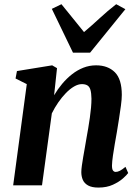

<svg xmlns="http://www.w3.org/2000/svg" viewBox="-20 -858 644 889"><path d="M230.5 -417Q247 -445 268 -470Q289 -495 313.5 -514.2Q338 -533.5 366 -544.5Q394 -555.5 425 -555.5Q479.5 -555.5 511.8 -523.5Q544 -491.5 544 -418.5Q544 -399.5 540 -369.2Q536 -339 530.8 -306.2Q525.5 -273.5 521 -245.5Q516.5 -220 511.5 -191.5Q506.5 -163 502.8 -136.8Q499 -110.5 498.5 -91.5Q498.5 -74 503.5 -68Q508.5 -62 515.5 -62Q524.5 -62 535 -67.2Q545.5 -72.5 561 -85.5L573.5 -57Q567.5 -48 549.5 -32Q531.5 -16 503 -2.8Q474.5 10.5 435.5 10.5Q405.5 10.5 388 0.8Q370.5 -9 363.5 -25.2Q356.5 -41.5 356.5 -61Q356.5 -73 359 -91Q361.5 -109 365.2 -130.8Q369 -152.5 373 -175.2Q377 -198 380.5 -219Q384.5 -240.5 388.5 -264.5Q392.5 -288.5 396 -312.8Q399.5 -337 401.5 -359.5Q403.5 -382 403.5 -401Q403 -427 398.8 -441.8Q394.5 -456.5 384.8 -462.5Q375 -468.5 359 -468.5Q342 -468.5 323 -457.5Q304 -446.5 285.2 -427.2Q266.5 -408 249.8 -383.8Q233 -359.5 220 -333L174.5 0H41L104 -468.5L52 -494.5L58.5 -529L221.5 -555.5L244 -542.5ZM318 -614 220 -817 264.5 -838.5Q290 -808 316 -775Q342 -742 369 -709.5Q407 -741.5 442.5 -774.5Q478 -807.5 518 -838.5L560.5 -815.5L397 -614Z"/></svg>

Font: Merriweather 48pt
Style: Bold Italic
Weight: 700
Italic angle: -7.8°
Version: Version 2.101